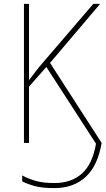

<svg xmlns="http://www.w3.org/2000/svg" viewBox="-20 -734 542 986"><path d="M259 232Q194 232 154.5 220.5Q115 209 94 197V167Q123 183 162 194.5Q201 206 259 206Q346 206 400.5 157.5Q455 109 473 4L218 -390L129 -289V0H103V-714H129V-322Q138 -335 151.5 -352Q165 -369 181 -390L459 -714H494L237 -411L502 0Q482 118 419.5 175Q357 232 259 232Z"/></svg>

Font: Noto Sans SemiCondensed Thin
Style: Regular
Weight: 100
Width: 4
Designer: Monotype Design Team
Foundry: Monotype Imaging Inc.
Version: Version 2.013; ttfautohint (v1.8.4.7-5d5b)